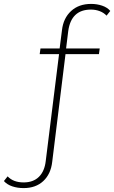

<svg xmlns="http://www.w3.org/2000/svg" viewBox="-107 -765 584 982"><path d="M457 -709 438 -685Q424 -700 403 -708Q382 -716 358 -716Q257 -716 242 -606L231 -517H403L399 -488H228L160 63Q153 125 114.5 161Q76 197 14 197Q-18 197 -44.5 188Q-71 179 -87 161L-68 137Q-39 168 14 168Q63 168 92 139.5Q121 111 127 58L195 -488H96L100 -517H198L210 -611Q217 -672 256.5 -708.5Q296 -745 359 -745Q389 -745 415.5 -736Q442 -727 457 -709Z"/></svg>

Font: Montserrat Alternates ExLight
Style: Regular
Weight: 275
Designer: Julieta Ulanovsky
Foundry: Julieta Ulanovsky
Version: Version 7.200